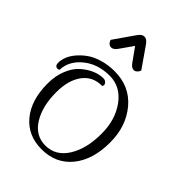

<svg xmlns="http://www.w3.org/2000/svg" viewBox="-314 -1244 1440 1440"><g transform="rotate(45 406.5 -524.0)"><path d="M728 -352Q728 -169 639.5 -60.5Q551 48 400 48Q254 48 168.5 -55Q83 -158 83 -333Q83 -415 109.5 -480Q136 -545 178 -582Q220 -619 264.5 -638Q309 -657 351 -657Q369 -657 380 -646.5Q391 -636 391 -625Q391 -619 389.5 -615Q388 -611 386 -610H385Q285 -610 230 -535Q175 -460 175 -333Q175 -183 235 -87.5Q295 8 400 8Q509 8 572.5 -93Q636 -194 636 -353Q636 -501 561.5 -602.5Q487 -704 372 -704Q247 -704 162.5 -635.5Q78 -567 74 -472V-471Q73 -470 71.5 -468.5Q70 -467 68 -466Q66 -465 62.5 -464.5Q59 -464 55 -464Q29 -466 29 -500Q29 -530 42 -563.5Q55 -597 84 -631Q113 -665 152 -692.5Q191 -720 249 -737Q307 -754 374 -754Q535 -754 631.5 -638.5Q728 -523 728 -352ZM300 -1063Q323 -1096 348 -1096Q374 -1096 397 -1063L511 -899Q510 -895 507 -888.5Q504 -882 493.5 -871.5Q483 -861 469 -861Q444 -861 422 -893L348 -997L275 -893Q253 -861 228 -861Q214 -861 203.5 -870.5Q193 -880 189 -890L186 -899Z"/></g></svg>

Font: Sofia
Style: Regular
Weight: 400
Designer: Paula Nazal and Daniel Hernndez
Foundry: Paula Nazal, Daniel Hernndez
Version: Version 1.001